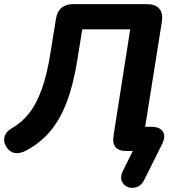

<svg xmlns="http://www.w3.org/2000/svg" viewBox="-34 -725 850 922"><path d="M556.5 94.9 623 -38.5 629.2 0H573.4Q535.7 0 520.3 -18.6Q505 -37.1 511.8 -77.8L591.3 -584.3H361L337.5 -438.3Q318.3 -316.8 285.5 -232.3Q252.7 -147.7 204.7 -91.7Q156.7 -35.7 87.5 0Q59.6 14 35 9.1Q10.5 4.2 -4.6 -21.7Q-19.4 -47.3 -11.8 -70.7Q-4.2 -94.1 23.5 -109.5Q71.1 -137.1 105.9 -181.3Q140.8 -225.5 166.6 -296.7Q192.3 -367.8 209.1 -476L234.7 -634.8Q240.3 -669.7 261.1 -687.3Q282 -705 317.1 -705H672.6Q712.1 -705 730.7 -683.5Q749.4 -662.1 743.6 -622.6L656.4 -74.2L641.6 -116.1H691.9Q733.2 -116.1 748.1 -93.3Q763 -70.4 744.2 -32.5L658.6 139Q641.5 173.1 608.6 176.6Q575.7 180.1 557.1 155.7Q538.4 131.4 556.5 94.9Z"/></svg>

Font: SN Pro Thin
Style: Italic
Weight: 200
Italic angle: -9°
Designer: Tobias Whetton
Foundry: Supernotes
Version: Version 1.003;Glyphs 3.3 (3324)